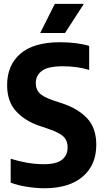

<svg xmlns="http://www.w3.org/2000/svg" viewBox="-20 -969 538 998"><path d="M211 9.5Q170 9.5 122.2 2.2Q74.5 -5 35.5 -19.5V-144Q76 -131 120.2 -123.2Q164.5 -115.5 208 -115.5Q272.5 -115.5 302 -138.5Q331.5 -161.5 331.5 -203Q331.5 -237.5 310.5 -258.5Q289.5 -279.5 232 -299L182 -316Q109 -341 63 -391.5Q17 -442 17 -526.5Q17 -630 86 -689.8Q155 -749.5 293 -749.5Q335 -749.5 374.5 -744.5Q414 -739.5 443.5 -730.5V-605.5Q413 -615 377.8 -619.8Q342.5 -624.5 307.5 -624.5Q228 -624.5 197 -600.2Q166 -576 166 -537.5Q166 -504.5 185 -485Q204 -465.5 255.5 -447.5L305.5 -431Q387 -403.5 433.8 -353.2Q480.5 -303 480.5 -216Q480.5 -111.5 410 -51Q339.5 9.5 211 9.5ZM189 -797.5 265 -949H416L318 -797.5Z"/></svg>

Font: Encode Sans Cnd
Style: Bold
Weight: 700
Width: 3
Designer: Multiple Designers
Foundry: Impallari Type
Version: Version 3.002; ttfautohint (v1.8.3) -l 8 -r 50 -G 200 -x 14 